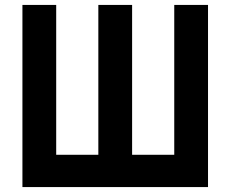

<svg xmlns="http://www.w3.org/2000/svg" viewBox="-20 -759 935 779"><path d="M71 0V-739H208V-131H379V-739H516V-131H687V-739H824V0Z"/></svg>

Font: Involve
Style: Bold
Weight: 700
Designer: Stefan Peev
Foundry: Context Ltd.
Version: Version 1.001